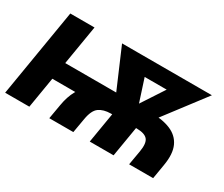

<svg xmlns="http://www.w3.org/2000/svg" viewBox="-103 -791 1208 1036"><g transform="rotate(30 501.5 -273.0)"><path d="M602.7 -300.6 584.8 -192.6H84.6L102.5 -300.6ZM234.8 -545.9 143.9 0H-6.8L84 -545.9ZM418 0H268.2L283.8 -89.8Q303 -204.8 375.6 -252.7Q448.1 -300.7 561.7 -300.6H724Q799.5 -300.9 850.2 -279.8Q901 -258.8 922.2 -212.6Q943.5 -166.5 930.3 -89.8L915.2 0H765.6L781.2 -89.8Q790.5 -144.6 772.6 -166Q754.7 -187.4 705.1 -187.9H543.2Q498.1 -187.4 470.8 -167.9Q443.5 -148.4 433.6 -89.8ZM880.5 -545.9 864.3 -450.2H488.7L504.9 -545.9ZM605.7 -245.5 802.3 -545.9H966.2L691.6 -185H611.9ZM571.5 -545.9 669.9 -242.6 641 -185H561.3L406.4 -545.9ZM710.4 -249 668.8 0H520.3L561.9 -249Z"/></g></svg>

Font: Inter Tight
Style: Italic
Weight: 400
Italic angle: -9.39999°
Designer: Rasmus Andersson
Foundry: rsms
Version: Version 3.002